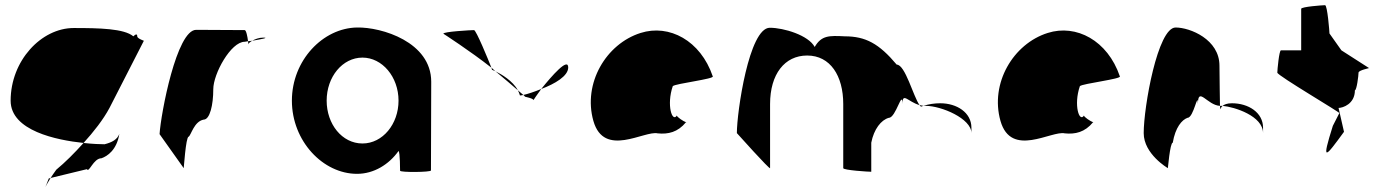

<svg xmlns="http://www.w3.org/2000/svg" viewBox="-20 -662 5352 740"><path d="M21 -274C21 -158 198 -122 302 -111C341 -154 378 -201 402 -246L534 -504C541 -504 509 -512 509 -522C509 -533 502 -530 494 -522C458 -552 363 -554 264 -554C139 -554 21 -428 21 -274ZM168 26C149 76 151 62 175 24ZM175 24 315 -10C323 6 340 -52 371 -52C394 -60 430 -84 440 -146C432 -124 411 -113 383 -106C368 -106 337 -107 302 -111C267 -72 231 -36 197 -8C188 4 181 15 175 24Z M595 -145 688 -14C688 -6 696 -135 707 -135C717 -142 728 -194 765 -201C789 -201 802 -258 802 -318C802 -378 870 -501 923 -501C923 -501 928 -502 936 -503C934 -520 929 -546 923 -546C923 -546 802 -547 736 -547C661 -547 600 -225 595 -145ZM936 -503C937 -498 937 -494 937 -491C937 -494 943 -500 952 -505C946 -504 941 -504 936 -503ZM952 -505C982 -510 1021 -517 994 -517C978 -517 963 -511 952 -505Z M1105 -274C1105 -118 1225 8 1356 8C1421 8 1479 -28 1516 -80C1522 -76 1522 -4 1522 -4C1522 3 1641 2 1641 -5L1642 -347C1642 -500 1451 -558 1356 -556C1225 -554 1105 -430 1105 -274ZM1239 -274C1239 -366 1300 -440 1377 -440C1453 -440 1516 -366 1516 -274C1516 -184 1455 -109 1377 -109C1298 -109 1239 -184 1239 -274Z M1689 -532C1689 -532 1793 -465 1874 -401C1862 -432 1815 -546 1807 -546C1797 -546 1686 -540 1689 -532ZM1874 -401C1876 -397 1876 -394 1876 -393C1876 -393 1882 -391 1890 -387C1884 -391 1880 -397 1874 -401ZM1890 -387C1924 -359 1955 -332 1976 -314C1956 -351 1912 -376 1890 -387ZM1976 -314C1979 -308 1982 -301 1984 -294C1988 -294 1992 -295 1997 -296C1992 -300 1985 -306 1976 -314ZM1997 -296C2001 -292 2004 -290 2003 -290C1995 -290 2036 -284 2036 -276C2036 -276 2048 -295 2066 -319C2039 -308 2015 -300 1997 -296ZM2066 -319C2119 -339 2170 -369 2170 -402C2170 -442 2107 -370 2066 -319Z M2267 -196C2308 -52 2464 -160 2515 -148C2555 -144 2592 -152 2624 -191C2616 -193 2587 -212 2589 -217C2571 -188 2548 -257 2573 -330C2583 -340 2737 -358 2727 -368C2680 -506 2559 -570 2449 -535C2316 -493 2226 -341 2267 -196ZM2589 -218V-217ZM2625 -192 2624 -191C2626 -191 2626 -191 2625 -190Z M2820 -149C2820 -149 2948 -6 2948 -14V-261C2948 -376 3004 -448 3091 -448C3180 -448 3230 -370 3230 -261V-14C3230 -6 3327 0 3338 0V-112C3348 -164 3376 -200 3406 -208C3433 -208 3458 -320 3458 -261C3458 -309 3480 -269 3524 -257C3500 -290 3469 -413 3436 -413C3368 -494 3316 -522 3236 -522C3176 -525 3146 -526 3120 -481C3096 -526 3001 -555 2947 -555C2867 -555 2820 -230 2820 -149ZM3524 -257C3526 -254 3528 -252 3530 -251L3539 -254ZM3539 -254H3548C3608 -254 3724 -205 3724 -149V-170C3724 -228 3668 -264 3604 -264C3583 -264 3560 -261 3539 -254Z M3836 -196C3877 -52 4033 -160 4084 -148C4124 -144 4161 -152 4193 -191C4185 -193 4156 -212 4158 -217C4140 -188 4117 -257 4142 -330C4152 -340 4306 -358 4296 -368C4249 -506 4128 -570 4018 -535C3885 -493 3795 -341 3836 -196ZM4158 -218V-217ZM4194 -192 4193 -191C4195 -191 4195 -191 4194 -190Z M4388 -149C4388 -68 4481 -14 4481 -14C4481 -6 4489 -112 4500 -112C4510 -171 4535 -200 4557 -208C4581 -208 4597 -314 4597 -261C4597 -331 4633 -256 4682 -254C4682 -281 4680 -346 4680 -409C4680 -510 4567 -556 4511 -556C4442 -556 4388 -250 4388 -149ZM4682 -254C4683 -246 4683 -242 4684 -241C4684 -237 4683 -246 4692 -254ZM4692 -254C4738 -250 4848 -215 4848 -149V-170C4848 -228 4792 -264 4728 -264C4709 -264 4698 -259 4692 -254Z M4903 -382C4903 -371 5150 -226 5142 -226L5117 -177C5072 -34 5087 -54 5160 -154L5139 -246C5155 -246 5202 -261 5202 -314C5209 -314 5216 -371 5216 -382C5216 -392 5263 -400 5256 -400L5150 -468L5104 -533C5104 -540 5096 -642 5087 -642C5078 -642 4995 -636 4995 -628V-468H4917C4910 -468 4903 -392 4903 -382Z"/></svg>

Font: Ampere
Style: Cnd
Weight: 400
Version: Version 1